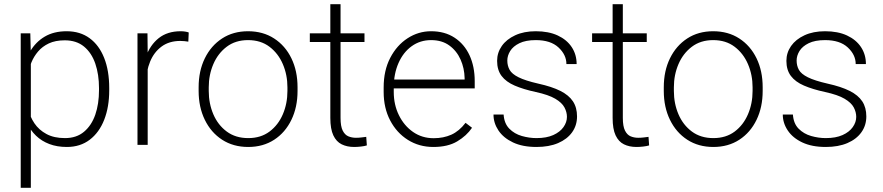

<svg xmlns="http://www.w3.org/2000/svg" viewBox="-20 -686 4179 909"><path d="M296.4 9.8Q250 9.8 213.4 -4.2Q176.8 -18.1 150.4 -43.7Q124 -69.3 107.9 -103Q91.8 -136.7 85.9 -176.3V-338.4Q96.2 -397.5 122.6 -442.4Q148.9 -487.3 191.9 -512.7Q234.9 -538.1 295.4 -538.1Q359.4 -538.1 404.3 -505.1Q449.2 -472.2 473.1 -411.9Q497.1 -351.6 497.1 -269V-258.8Q497.1 -179.7 473.4 -119.1Q449.7 -58.6 404.8 -24.4Q359.9 9.8 296.4 9.8ZM78.1 203.1V-528.3H123.5L126 -426.8V203.1ZM287.6 -32.2Q342.3 -32.2 377.9 -62.3Q413.6 -92.3 431.2 -143.3Q448.7 -194.3 448.7 -258.8V-269Q448.7 -333.5 431.2 -384.8Q413.6 -436 377.7 -465.6Q341.8 -495.1 286.6 -495.1Q242.2 -495.1 211.2 -480.5Q180.2 -465.8 160.2 -442.1Q140.1 -418.5 128.9 -390.9Q117.7 -363.3 112.3 -338.4V-172.4Q121.6 -134.3 142.8 -102.5Q164.1 -70.8 200 -51.5Q235.8 -32.2 287.6 -32.2Z M679.2 0H630.9V-528.3H678.2L679.2 -439.5ZM871.6 -488.8Q862.3 -490.2 853.3 -491.2Q844.2 -492.2 834 -492.2Q780.8 -492.2 744.9 -465.6Q709 -439 690.7 -394.3Q672.4 -349.6 670.9 -294.9L650.4 -289.1Q650.4 -359.9 670.4 -416.3Q690.4 -472.7 731.4 -505.4Q772.5 -538.1 835.4 -538.1Q846.7 -538.1 857.2 -536.4Q867.7 -534.7 873.5 -532.2Z M920.4 -272.9Q920.4 -350.1 949.7 -409.9Q979 -469.7 1031.5 -503.9Q1084 -538.1 1154.3 -538.1Q1225.1 -538.1 1277.8 -503.9Q1330.6 -469.7 1359.6 -409.9Q1388.7 -350.1 1388.7 -272.9V-255.4Q1388.7 -178.7 1359.6 -118.7Q1330.6 -58.6 1278.1 -24.4Q1225.6 9.8 1155.3 9.8Q1084.5 9.8 1031.7 -24.4Q979 -58.6 949.7 -118.7Q920.4 -178.7 920.4 -255.4ZM968.3 -255.4Q968.3 -195.8 990 -145Q1011.7 -94.2 1053.5 -63.2Q1095.2 -32.2 1155.3 -32.2Q1214.8 -32.2 1256.1 -63.2Q1297.4 -94.2 1319.1 -145Q1340.8 -195.8 1340.8 -255.4V-272.9Q1340.8 -331.5 1319.1 -382.3Q1297.4 -433.1 1255.9 -464.6Q1214.4 -496.1 1154.3 -496.1Q1094.7 -496.1 1053.2 -464.6Q1011.7 -433.1 990 -382.3Q968.3 -331.5 968.3 -272.9Z M1705.6 -487.3H1446.8V-528.3H1705.6ZM1592.3 -666V-127.9Q1592.3 -87.9 1602.5 -67.6Q1612.8 -47.4 1629.4 -40.5Q1646 -33.7 1665 -33.7Q1678.7 -33.7 1690.7 -35.2Q1702.6 -36.6 1713.9 -38.1L1716.8 2.4Q1706.1 5.9 1689 7.8Q1671.9 9.8 1656.7 9.8Q1623 9.8 1597.7 -2.7Q1572.3 -15.1 1558.1 -45.2Q1543.9 -75.2 1543.9 -127.9V-666Z M2031.7 9.8Q1964.4 9.8 1911.1 -23.7Q1857.9 -57.1 1827.1 -116Q1796.4 -174.8 1796.4 -250.5V-272Q1796.4 -352.1 1827.4 -411.9Q1858.4 -471.7 1909.7 -504.9Q1960.9 -538.1 2021 -538.1Q2085.4 -538.1 2131.8 -507.8Q2178.2 -477.5 2202.9 -424.3Q2227.5 -371.1 2227.5 -301.8V-267.6H1825.7V-309.6H2179.7V-315.9Q2178.7 -363.3 2160.4 -404.3Q2142.1 -445.3 2107.2 -470.7Q2072.3 -496.1 2021 -496.1Q1968.8 -496.1 1928.7 -467Q1888.7 -438 1866.5 -387.2Q1844.2 -336.4 1844.2 -272V-250.5Q1844.2 -189.9 1868.7 -140.4Q1893.1 -90.8 1935.5 -61.3Q1978 -31.7 2033.2 -31.7Q2079.6 -31.7 2116.7 -48.3Q2153.8 -64.9 2184.1 -104.5L2214.8 -81.1Q2189 -43 2144.5 -16.6Q2100.1 9.8 2031.7 9.8Z M2520 9.8Q2454.1 9.8 2408.7 -11.7Q2363.3 -33.2 2339.8 -68.4Q2316.4 -103.5 2316.4 -143.6H2364.3Q2367.2 -101.1 2391.4 -76.7Q2415.5 -52.2 2450.4 -42.2Q2485.4 -32.2 2520 -32.2Q2567.4 -32.2 2599.4 -46.6Q2631.3 -61 2647.7 -84.2Q2664.1 -107.4 2664.1 -132.8Q2664.1 -155.3 2652.3 -177.5Q2640.6 -199.7 2608.9 -218.5Q2577.1 -237.3 2516.1 -250.5Q2457.5 -263.2 2416.7 -280.8Q2376 -298.3 2354.7 -326.4Q2333.5 -354.5 2333.5 -397.9Q2333.5 -436.5 2355.7 -468.3Q2377.9 -500 2419.2 -519Q2460.4 -538.1 2516.6 -538.1Q2577.1 -538.1 2620.4 -518.1Q2663.6 -498 2686.8 -462.9Q2710 -427.7 2710 -382.8H2661.6Q2661.6 -426.3 2624.3 -461.2Q2586.9 -496.1 2516.6 -496.1Q2468.8 -496.1 2439 -481.4Q2409.2 -466.8 2395.5 -444.6Q2381.8 -422.4 2381.8 -399.4Q2381.8 -375 2392.6 -355.5Q2403.3 -335.9 2435.1 -320.1Q2466.8 -304.2 2528.8 -290Q2592.8 -275.9 2633.1 -255.6Q2673.3 -235.4 2692.6 -206.1Q2711.9 -176.8 2711.9 -134.8Q2711.9 -92.3 2688.5 -59.6Q2665 -26.9 2622.1 -8.5Q2579.1 9.8 2520 9.8Z M3042 -487.3H2783.2V-528.3H3042ZM2928.7 -666V-127.9Q2928.7 -87.9 2939 -67.6Q2949.2 -47.4 2965.8 -40.5Q2982.4 -33.7 3001.5 -33.7Q3015.1 -33.7 3027.1 -35.2Q3039.1 -36.6 3050.3 -38.1L3053.2 2.4Q3042.5 5.9 3025.4 7.8Q3008.3 9.8 2993.2 9.8Q2959.5 9.8 2934.1 -2.7Q2908.7 -15.1 2894.5 -45.2Q2880.4 -75.2 2880.4 -127.9V-666Z M3122.6 -272.9Q3122.6 -350.1 3151.9 -409.9Q3181.2 -469.7 3233.6 -503.9Q3286.1 -538.1 3356.4 -538.1Q3427.2 -538.1 3480 -503.9Q3532.7 -469.7 3561.8 -409.9Q3590.8 -350.1 3590.8 -272.9V-255.4Q3590.8 -178.7 3561.8 -118.7Q3532.7 -58.6 3480.2 -24.4Q3427.7 9.8 3357.4 9.8Q3286.6 9.8 3233.9 -24.4Q3181.2 -58.6 3151.9 -118.7Q3122.6 -178.7 3122.6 -255.4ZM3170.4 -255.4Q3170.4 -195.8 3192.1 -145Q3213.9 -94.2 3255.6 -63.2Q3297.4 -32.2 3357.4 -32.2Q3417 -32.2 3458.3 -63.2Q3499.5 -94.2 3521.2 -145Q3543 -195.8 3543 -255.4V-272.9Q3543 -331.5 3521.2 -382.3Q3499.5 -433.1 3458 -464.6Q3416.5 -496.1 3356.4 -496.1Q3296.9 -496.1 3255.4 -464.6Q3213.9 -433.1 3192.1 -382.3Q3170.4 -331.5 3170.4 -272.9Z M3889.6 9.8Q3823.7 9.8 3778.3 -11.7Q3732.9 -33.2 3709.5 -68.4Q3686 -103.5 3686 -143.6H3733.9Q3736.8 -101.1 3761 -76.7Q3785.2 -52.2 3820.1 -42.2Q3855 -32.2 3889.6 -32.2Q3937 -32.2 3969 -46.6Q4001 -61 4017.3 -84.2Q4033.7 -107.4 4033.7 -132.8Q4033.7 -155.3 4022 -177.5Q4010.3 -199.7 3978.5 -218.5Q3946.8 -237.3 3885.7 -250.5Q3827.1 -263.2 3786.4 -280.8Q3745.6 -298.3 3724.4 -326.4Q3703.1 -354.5 3703.1 -397.9Q3703.1 -436.5 3725.3 -468.3Q3747.6 -500 3788.8 -519Q3830.1 -538.1 3886.2 -538.1Q3946.8 -538.1 3990 -518.1Q4033.2 -498 4056.4 -462.9Q4079.6 -427.7 4079.6 -382.8H4031.2Q4031.2 -426.3 3993.9 -461.2Q3956.5 -496.1 3886.2 -496.1Q3838.4 -496.1 3808.6 -481.4Q3778.8 -466.8 3765.1 -444.6Q3751.5 -422.4 3751.5 -399.4Q3751.5 -375 3762.2 -355.5Q3772.9 -335.9 3804.7 -320.1Q3836.4 -304.2 3898.4 -290Q3962.4 -275.9 4002.7 -255.6Q4043 -235.4 4062.3 -206.1Q4081.5 -176.8 4081.5 -134.8Q4081.5 -92.3 4058.1 -59.6Q4034.7 -26.9 3991.7 -8.5Q3948.7 9.8 3889.6 9.8Z"/></svg>

Font: Heebo ExtraLight
Style: Regular
Weight: 250
Designer: Oded Ezer
Foundry: Ezer Type House
Version: Version 3.100